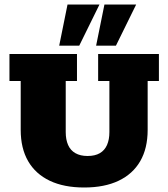

<svg xmlns="http://www.w3.org/2000/svg" viewBox="-20 -823 748 853"><path d="M354 10Q264 10 201 -20Q138 -50 105 -107Q72 -164 72 -246V-463H22V-583H322V-463H272V-236Q272 -203 282.5 -179Q293 -155 315 -142.5Q337 -130 369 -130Q402 -130 423.5 -142.5Q445 -155 455.5 -179Q466 -203 466 -236V-463H416V-583H686V-463H636V-246Q636 -164 603 -107Q570 -50 507 -20Q444 10 354 10ZM243 -620 280 -803H422L332 -620ZM407 -620 444 -803H585L495 -620Z"/></svg>

Font: Rokkitt SemiBold Black
Style: Regular
Weight: 900
Version: Version 3.103